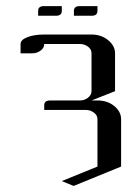

<svg xmlns="http://www.w3.org/2000/svg" viewBox="-20 -426 448 634"><path d="M106 -374V-390.1Q106 -405.8 125 -405.8H184.1V-390.1Q184.1 -374 165 -374ZM224.1 -374V-390.1Q224.1 -405.8 243.2 -405.8H301.8V-390.1Q301.8 -374 283.2 -374ZM47.9 -250V-280.8Q47.9 -294.4 70.3 -303.2Q92.8 -312 126 -312H282.2Q314 -312 336.9 -293.5Q359.9 -274.9 359.9 -250V-125L282.2 -94.2H301.8Q334.5 -94.2 356.9 -76.2Q379.9 -57.6 379.9 -32.2V124L223.1 188L184.1 171.9L301.8 124V-32.2Q301.8 -45.9 290 -54.2Q278.3 -63 263.2 -63H126V-78.1Q126 -94.2 145 -94.2H243.2Q258.8 -94.2 270 -103Q282.2 -112.3 282.2 -125V-250Q282.2 -263.2 270.5 -272Q258.8 -280.8 243.2 -280.8H126Q126 -267.1 113.8 -258.8Q102.1 -250 86.9 -250Z"/></svg>

Font: Hhenum
Style: Regular
Weight: 400
Designer: T. Christopher White
Version: Version 1.0